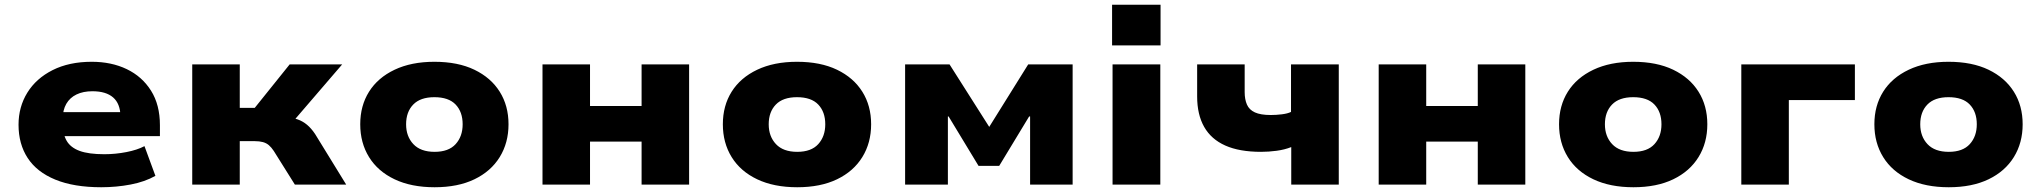

<svg xmlns="http://www.w3.org/2000/svg" viewBox="-20 -777 8591 808"><path d="M406 11Q291 11 213 -21Q135 -53 96.5 -112Q58 -171 58 -252Q58 -327 95 -387Q132 -447 201.5 -482Q271 -517 366 -517Q449 -517 513.5 -486Q578 -455 615.5 -395.5Q653 -336 653 -250V-204H218V-305H501L487 -288Q486 -341 456 -367Q426 -393 369 -393Q330 -393 302 -379.5Q274 -366 259 -340Q244 -314 244 -277V-257Q244 -213 260.5 -184.5Q277 -156 315 -142Q353 -128 419 -128Q466 -128 512 -137Q558 -146 588 -162L634 -37Q590 -12 530 -0.5Q470 11 406 11Z M789 0V-506H989V-323H1052L1199 -506H1420L1193 -242L1183 -284Q1211 -282 1232.5 -274.5Q1254 -267 1272 -252Q1290 -237 1306 -213L1437 0H1221L1132 -142Q1122 -157 1111.5 -166Q1101 -175 1086.5 -179Q1072 -183 1052 -183H989V0Z M1809 11Q1711 11 1640.5 -22.5Q1570 -56 1533 -116Q1496 -176 1496 -254Q1496 -332 1533 -391Q1570 -450 1640.5 -483.5Q1711 -517 1808 -517Q1907 -517 1976.5 -483.5Q2046 -450 2083 -391Q2120 -332 2120 -254Q2120 -176 2083 -116Q2046 -56 1976.5 -22.5Q1907 11 1809 11ZM1809 -138Q1868 -138 1897.5 -170.5Q1927 -203 1927 -254Q1927 -306 1897.5 -337Q1868 -368 1808 -368Q1749 -368 1719 -337Q1689 -306 1689 -254Q1689 -203 1719.5 -170.5Q1750 -138 1809 -138Z M2263 0V-506H2463V-331H2680V-506H2880V0H2680V-181H2463V0Z M3335 11Q3237 11 3166.5 -22.5Q3096 -56 3059 -116Q3022 -176 3022 -254Q3022 -332 3059 -391Q3096 -450 3166.5 -483.5Q3237 -517 3334 -517Q3433 -517 3502.5 -483.5Q3572 -450 3609 -391Q3646 -332 3646 -254Q3646 -176 3609 -116Q3572 -56 3502.5 -22.5Q3433 11 3335 11ZM3335 -138Q3394 -138 3423.5 -170.5Q3453 -203 3453 -254Q3453 -306 3423.5 -337Q3394 -368 3334 -368Q3275 -368 3245 -337Q3215 -306 3215 -254Q3215 -203 3245.5 -170.5Q3276 -138 3335 -138Z M3789 0V-506H3976L4143 -243L4307 -506H4494V0H4315V-287H4311L4185 -79H4098L3972 -287H3969V0Z M4660 -586V-757H4864V-586ZM4662 0V-506H4863V0Z M5414 0V-158Q5386 -147 5352.5 -142.5Q5319 -138 5287 -138Q5196 -138 5136.5 -164.5Q5077 -191 5047.5 -243Q5018 -295 5018 -371V-506H5218V-389Q5218 -359 5227.5 -337Q5237 -315 5261 -304Q5285 -293 5328 -293Q5351 -293 5375 -296Q5399 -299 5413 -306V-506H5614V0Z M5782 0V-506H5982V-331H6199V-506H6399V0H6199V-181H5982V0Z M6854 11Q6756 11 6685.5 -22.5Q6615 -56 6578 -116Q6541 -176 6541 -254Q6541 -332 6578 -391Q6615 -450 6685.5 -483.5Q6756 -517 6853 -517Q6952 -517 7021.5 -483.5Q7091 -450 7128 -391Q7165 -332 7165 -254Q7165 -176 7128 -116Q7091 -56 7021.5 -22.5Q6952 11 6854 11ZM6854 -138Q6913 -138 6942.5 -170.5Q6972 -203 6972 -254Q6972 -306 6942.5 -337Q6913 -368 6853 -368Q6794 -368 6764 -337Q6734 -306 6734 -254Q6734 -203 6764.5 -170.5Q6795 -138 6854 -138Z M7308 0V-506H7786V-356H7508V0Z M8181 11Q8083 11 8012.5 -22.5Q7942 -56 7905 -116Q7868 -176 7868 -254Q7868 -332 7905 -391Q7942 -450 8012.5 -483.5Q8083 -517 8180 -517Q8279 -517 8348.5 -483.5Q8418 -450 8455 -391Q8492 -332 8492 -254Q8492 -176 8455 -116Q8418 -56 8348.5 -22.5Q8279 11 8181 11ZM8181 -138Q8240 -138 8269.5 -170.5Q8299 -203 8299 -254Q8299 -306 8269.5 -337Q8240 -368 8180 -368Q8121 -368 8091 -337Q8061 -306 8061 -254Q8061 -203 8091.5 -170.5Q8122 -138 8181 -138Z"/></svg>

Font: Nunito Sans 7pt SemiExpanded Black
Style: Regular
Weight: 900
Width: 6
Designer: Vernon Adams
Foundry: Vernon Adams
Version: Version 3.101;gftools[0.9.27]